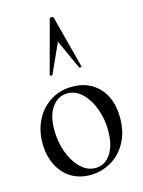

<svg xmlns="http://www.w3.org/2000/svg" viewBox="-114 -798 657 880"><g transform="rotate(-15 215.0 -358.5)"><path d="M29 -183Q29 -245 54.5 -294Q80 -343 125 -371Q170 -399 227 -399Q307 -399 355 -346.5Q403 -294 403 -205Q403 -137 375.5 -87.5Q348 -38 302.5 -12Q257 14 204 14Q150 14 110.5 -12Q71 -38 50 -83Q29 -128 29 -183ZM335 -162Q335 -217 317 -266Q299 -315 268 -345Q237 -375 198 -375Q154 -375 125.5 -336.5Q97 -298 97 -228Q97 -173 115 -123Q133 -73 164.5 -42Q196 -11 235 -11Q280 -11 307.5 -51.5Q335 -92 335 -162ZM293 -477Q294 -475 288 -474.5Q282 -474 281 -476L218 -615L154 -474Q152 -472 151 -472Q148 -472 145 -473.5Q142 -475 142 -477L209 -726Q209 -731 218 -731Q227 -731 228 -726Z"/></g></svg>

Font: Cormorant Upright Medium
Style: Regular
Weight: 500
Designer: Christian Thalmann (Catharsis Fonts)
Foundry: Catharsis Fonts
Version: Version 3.302